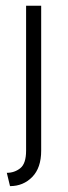

<svg xmlns="http://www.w3.org/2000/svg" viewBox="-20 -426 234 663"><path d="M14.6 216.7 3.5 170.8Q29.9 170.8 50 154.9Q70.1 138.9 70.1 94.4V-406.2H122.2V94.4Q122.2 153.5 91.3 185.1Q60.4 216.7 14.6 216.7Z"/></svg>

Font: Afacad Flux Light
Style: Regular
Weight: 300
Designer: Kristian Moeller
Foundry: Dicotype
Version: Version 1.100